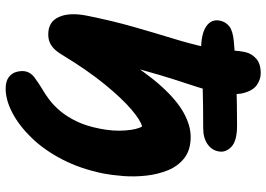

<svg xmlns="http://www.w3.org/2000/svg" viewBox="-154 -646 961 693"><g transform="rotate(90 326.5 -299.5)"><path d="M300 160.6Q274 160.6 259.6 150.1Q245.2 139.6 240.4 124.5Q235.6 109.4 236.8 94.6Q239.4 71.2 260.6 55.8Q281.8 40.4 302 28.2Q319.8 18.2 340.5 2.5Q361.2 -13.2 381.2 -37Q401.2 -60.8 418 -95.5Q434.8 -130.2 444.4 -179.2Q454.2 -227.8 450.9 -271.1Q447.6 -314.4 436.4 -331.8Q415 -327 375.3 -293.3Q335.6 -259.6 284.6 -197.3Q233.6 -135 177.4 -42.4Q166.4 -24.2 155 -13.3Q143.6 -2.4 131.4 2.2Q119.2 6.8 103.8 6.8Q58.6 6.8 41.4 -31.2Q24.2 -69.2 36.4 -131.6Q55.2 -225.2 77 -301.3Q98.8 -377.4 118.3 -440.9Q137.8 -504.4 149.6 -557.8Q157.8 -594.6 159.8 -619.7Q161.8 -644.8 162.8 -665.1Q163.8 -685.4 168.4 -705.4Q173.2 -726.6 191.2 -743.3Q209.2 -760 244.2 -760Q267.4 -760 287.6 -745.5Q307.8 -731 316.3 -696Q324.8 -661 311.8 -597.8Q306.4 -569.2 294.3 -532.2Q282.2 -495.2 266.6 -446.8Q251 -398.4 234.2 -337.3Q217.4 -276.2 202 -200.4L185.8 -256Q241.6 -346.4 291.7 -401.7Q341.8 -457 387.3 -482.1Q432.8 -507.2 474 -507.2Q521.2 -507.2 550.4 -484.5Q579.6 -461.8 594.5 -425.2Q609.4 -388.6 614 -345.9Q618.6 -303.2 615.3 -262.7Q612 -222.2 606.4 -193Q589.8 -110.2 555.8 -44.5Q521.8 21.2 477.7 66.7Q433.6 112.2 387.2 136.4Q340.8 160.6 300 160.6ZM160.2 -544.8Q102.8 -544.8 75.6 -563.1Q48.4 -581.4 54.4 -612.4Q58.8 -634 75.3 -646.8Q91.8 -659.6 130 -663Q204.6 -669.8 281.4 -672.2Q358.2 -674.6 433.4 -674.6Q489 -674.6 510.3 -653.8Q531.6 -633 526.4 -607.8Q522 -582.8 499.7 -567.6Q477.4 -552.4 442.2 -552.4Q357.8 -552.4 302.2 -550.7Q246.6 -549 213 -546.9Q179.4 -544.8 160.2 -544.8Z"/></g></svg>

Font: Shantell Sans Light
Style: Italic
Weight: 300
Italic angle: -11°
Designer: Stephen Nixon, Anya Danilova, Shantell Martin
Foundry: Arrow Type
Version: Version 1.008;[ac192a2d6]